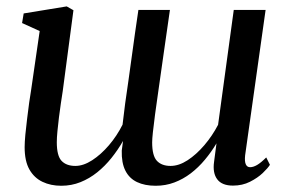

<svg xmlns="http://www.w3.org/2000/svg" viewBox="-20 -570 902 600"><path d="M176 -285Q173.5 -268.5 170.2 -247Q167 -225.5 164.2 -203Q161.5 -180.5 159.5 -160.2Q157.5 -140 157.5 -125.5Q157.5 -83 172.5 -67.2Q187.5 -51.5 215.5 -51.5Q240.5 -51.5 268 -69.2Q295.5 -87 320.5 -116.2Q345.5 -145.5 363 -180.5Q366.5 -212 371.2 -247.2Q376 -282.5 381 -315.5Q386.5 -353 391.5 -391.2Q396.5 -429.5 402 -467Q407.5 -504.5 412.5 -539H511Q500 -462.5 491.2 -401Q482.5 -339.5 475.8 -292.5Q469 -245.5 464.5 -212Q460 -178.5 457.8 -157Q455.5 -135.5 455.5 -125Q455.5 -83 470.5 -67.2Q485.5 -51.5 513 -51.5Q539 -51.5 566.2 -69.2Q593.5 -87 618.5 -116.2Q643.5 -145.5 661.5 -180L710.5 -539H810L746 -84.5Q744 -66 748 -56.8Q752 -47.5 761.5 -47.5Q771.5 -47.5 783.5 -54.5Q795.5 -61.5 812 -78L823.5 -55Q817 -44.5 801 -29.2Q785 -14 761.2 -2Q737.5 10 708 10Q673.5 10 658.8 -9.8Q644 -29.5 649 -64.5L656.5 -122Q640.5 -95 620.2 -70.8Q600 -46.5 576 -28.2Q552 -10 524.8 0.2Q497.5 10.5 466.5 10.5Q432.5 10.5 408.2 -1Q384 -12.5 371.8 -36.8Q359.5 -61 360.5 -99.5L364.5 -129.5Q348.5 -101.5 328.2 -76.2Q308 -51 283.8 -31.5Q259.5 -12 231.5 -0.8Q203.5 10.5 171.5 10.5Q138.5 10.5 112.8 -1.8Q87 -14 72 -40.2Q57 -66.5 57 -110Q57 -125.5 59.2 -149.2Q61.5 -173 64.8 -199.5Q68 -226 71.2 -249.5Q74.5 -273 77 -287L104 -473L49 -498L54 -528L188.5 -550L209.5 -538Z"/></svg>

Font: Merriweather 60pt
Style: Italic
Weight: 400
Italic angle: -7.8°
Version: Version 2.101